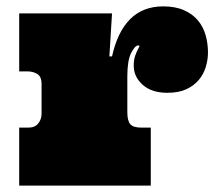

<svg xmlns="http://www.w3.org/2000/svg" viewBox="-20 -580 680 600"><path d="M330.1 -538.1 321.8 -403.8H330.1Q347.2 -481 387 -520.5Q426.8 -560.1 490.2 -560.1Q527.8 -560.1 554.9 -548.1Q582 -536.1 598.6 -516.1Q615.2 -496.1 622.6 -470Q629.9 -443.8 629.9 -416Q629.9 -393.1 623 -370.6Q616.2 -348.1 601.1 -330.1Q585.9 -312 562 -301Q538.1 -290 502.9 -290Q454.1 -290 426 -314.9Q397.9 -339.8 397.9 -375Q397.9 -392.1 401.9 -404.1Q405.8 -416 409.9 -423.6Q414.1 -431.2 415.5 -434.6Q417 -438 412.1 -438Q401.9 -438 389.9 -414.6Q377.9 -391.1 377.9 -340.8V-229Q377.9 -203.1 387 -192.1Q396 -181.2 421.9 -181.2H451.2V0H40V-181.2H68.8Q88.9 -181.2 99.4 -194.1Q109.9 -207 109.9 -225.1V-317.9Q109.9 -340.8 96.4 -348.9Q83 -356.9 65.9 -356.9H40V-538.1Z"/></svg>

Font: Ultra
Style: Regular
Weight: 400
Designer: Astigmatic (AOETI)
Foundry: Astigmatic (AOETI)
Version: Version 1.000